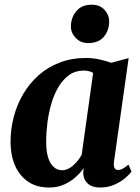

<svg xmlns="http://www.w3.org/2000/svg" viewBox="-20 -808 612 838"><path d="M477.5 -102.5Q475 -82 480.2 -74Q485.5 -66 496 -66Q504 -66 514.5 -71.2Q525 -76.5 540.5 -89.5L554 -59Q546.5 -48.5 527.8 -32Q509 -15.5 480.5 -2.5Q452 10.5 416.5 10.5Q382.5 10.5 363.2 -6.8Q344 -24 343 -54.5L345.5 -74.5Q331.5 -54 309.5 -34.5Q287.5 -15 258.8 -2.2Q230 10.5 194.5 10.5Q139.5 10.5 102 -15.5Q64.5 -41.5 45.2 -86.5Q26 -131.5 26 -188.5Q26 -244.5 40 -297.8Q54 -351 81.2 -397.5Q108.5 -444 148.5 -479.5Q188.5 -515 240.5 -535Q292.5 -555 356 -555Q384.5 -555 414.2 -548.5Q444 -542 465.5 -534L541.5 -554.5ZM386.5 -489.5Q379 -494.5 368.8 -497.2Q358.5 -500 346 -500Q309.5 -500 282.5 -481Q255.5 -462 236 -429.8Q216.5 -397.5 204.5 -356.8Q192.5 -316 187 -272.8Q181.5 -229.5 181.5 -189Q181.5 -147.5 190.2 -120Q199 -92.5 214.8 -78.8Q230.5 -65 251 -65Q264 -65 276 -70.5Q288 -76 299 -85.5Q310 -95 319.5 -107Q329 -119 336.5 -132.5ZM363.5 -620Q331.5 -620 309.8 -643.2Q288 -666.5 289.5 -696Q291 -734.5 314.5 -761Q338 -787.5 379.5 -787.5Q416.5 -787.5 436.8 -764.5Q457 -741.5 456.5 -713.5Q456 -675 433.2 -647.5Q410.5 -620 363.5 -620Z"/></svg>

Font: Merriweather 48pt ExtraBold
Style: Italic
Weight: 800
Italic angle: -7.8°
Version: Version 2.101